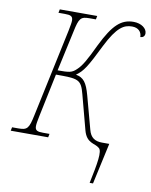

<svg xmlns="http://www.w3.org/2000/svg" viewBox="-121 -789 843 1071"><g transform="rotate(10 301.0 -253.5)"><path d="M462 210H481L532 -23H491C451 -23 425 -39 414 -83L364 -268C345 -338 326 -363 282 -371C322 -399 341 -430 402 -554C460 -670 499 -690 544 -690C580 -690 599 -669 599 -640C613 -640 624 -648 624 -665C624 -692 593 -717 548 -717C478 -717 433 -676 373 -554C330 -463 309 -427 284 -404C258 -378 241 -377 177 -377L227 -606C243 -683 252 -694 302 -694H338L342 -714H130L126 -694H162C195 -694 208 -689 208 -664C208 -653 205 -637 199 -606L93 -108C77 -31 68 -20 18 -20H-18L-22 0H190L194 -20H158C125 -20 112 -25 112 -50C112 -64 116 -82 121 -108L172 -352C298 -352 315 -351 336 -270L388 -74C407 -3 453 -13 478 9C499 24 486 96 462 210Z"/></g></svg>

Font: Noto Serif SemiCondensed Thin
Style: Italic
Weight: 100
Width: 4
Italic angle: -12°
Designer: Monotype Design Team
Foundry: Monotype Imaging Inc.
Version: Version 2.013